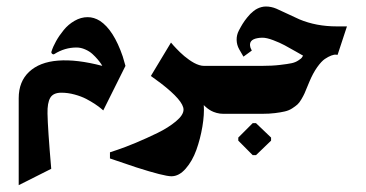

<svg xmlns="http://www.w3.org/2000/svg" viewBox="-20 -345 1108 582"><path d="M135.3 166.7Q124.7 43.7 124 -1Q123.3 -33 132.3 -48.5Q141.3 -64 166 -64Q185.7 -64 206 -58.5Q226.3 -53 241.3 -45.2Q256.3 -37.3 268.3 -29.3Q280.3 -21.3 286.7 -15.7L293 -10.3L360.3 -145.3Q360.3 -145.3 352 -174Q324.3 -254.7 283 -281.7Q265 -293 245.7 -293Q225.3 -293 206.2 -282Q187 -271 173.2 -254Q159.3 -237 150 -220.3Q140.7 -203.7 136 -188.7Q134.7 -184.7 138.2 -181.8Q141.7 -179 145 -181.3Q176.3 -201 212 -201Q225 -201 238 -195.3Q251 -189.7 260 -181.5Q269 -173.3 276 -165Q283 -156.7 286.7 -151L290 -145.3Q212.3 -165.7 156.2 -161.3Q100 -157 68.3 -127.3Q36.7 -97.7 36.7 -47.3V216.3Z M597.7 -26.7Q598.7 -25.7 600.3 -23.8Q602 -22 607.8 -17.3Q613.7 -12.7 620 -9.2Q626.3 -5.7 636.3 -2.8Q646.3 0 656.7 0H703V-145.3H598.3Q591.3 -145.3 583.5 -147.8Q575.7 -150.3 568.3 -154.3Q561 -158.3 553.3 -163.7Q545.7 -169 538.8 -174.8Q532 -180.7 525.8 -186.5Q519.7 -192.3 514.7 -197.7Q509.7 -203 506 -207Q502.3 -211 500.3 -213.7L498.3 -216L437.3 -114.7Q437.3 -114.7 467 -93Q536.3 -39.7 536.3 -12.7Q536.3 3.7 513.3 22.8Q490.3 42 457.5 58Q424.7 74 392 87.7Q359.3 101.3 336.3 109L313.3 116.7V135.3Q313.3 135.3 393 162.3Q477.3 189.3 499.7 189.3Q522.7 189.3 542.8 166.3Q563 143.3 575.2 109.5Q587.3 75.7 593.5 38.8Q599.7 2 597.7 -26.7Z M746 125.3H756L801.7 81.3V72L756 28.3H746L702.3 72V81.3ZM774.7 0Q796.7 0 813.8 -2.2Q831 -4.3 843.3 -7.2Q855.7 -10 865.7 -16.5Q875.7 -23 881.5 -28.2Q887.3 -33.3 893.7 -44.2Q900 -55 903.2 -62.2Q906.3 -69.3 912.3 -84Q915.7 -92.3 917.7 -97Q928.7 -123.3 941.5 -141.3Q954.3 -159.3 964.8 -166.3Q975.3 -173.3 984.3 -176.7Q993.3 -180 998.3 -179.3L1003.3 -178.7L1031.7 -265H1000.7Q938.7 -265 887.7 -286.3Q876 -291.3 853.2 -302.3Q830.3 -313.3 817.7 -318.7Q802 -325.3 786 -325.3Q779.3 -325.3 772.5 -323.5Q765.7 -321.7 760 -318.8Q754.3 -316 748.7 -311.5Q743 -307 738.7 -302.7Q734.3 -298.3 729.7 -292.5Q725 -286.7 722 -282.5Q719 -278.3 715.3 -272.5Q711.7 -266.7 710.2 -263.8Q708.7 -261 706.3 -256.7L704 -252.3Q697 -239 697.3 -223.8Q697.7 -208.7 705 -195.7L718 -173.3L743.3 -191.7Q743.3 -191.7 739.3 -200.3Q732 -224.3 760.3 -229.3Q767 -230.7 776 -230.7Q788.3 -230.7 808.2 -223.2Q828 -215.7 842.7 -207.8Q857.3 -200 876.8 -188.8Q896.3 -177.7 898.7 -176.3Q895.3 -171 894.2 -169.3Q893 -167.7 884.3 -161.8Q875.7 -156 864.2 -153.5Q852.7 -151 828.8 -148.2Q805 -145.3 773 -145.3H656V0Z"/></svg>

Font: Jomhuria
Style: Regular
Weight: 400
Designer: Arabic design by Kourosh Beigpour, Latin design by Eben Sorkin, engineering by Lasse Fister and Khaled Hosney
Version: Version 1.0000